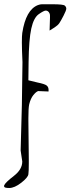

<svg xmlns="http://www.w3.org/2000/svg" viewBox="-53 -705 379 920"><path d="M186.5 -629.9Q186.5 -639.6 180.7 -647Q174.8 -654.3 166 -654.3Q157.2 -654.3 132.8 -637.2Q108.4 -620.1 96.9 -568.1Q85.4 -516.1 84 -407.2L83 -320.3L127 -309.6Q161.1 -302.7 170.4 -295.4Q179.7 -288.1 179.7 -274.4V-266.6L129.9 -268.6Q120.1 -265.6 106.9 -249.5Q93.8 -233.4 86.9 -205.1Q83 -187 83 -139.2Q83 -133.8 83 -127.9L85 59.1Q85 69.3 85 77.6Q85 116.2 83 129.9Q81.1 145.5 48.8 170.7Q16.6 195.8 -8.8 195.8Q-33.2 195.8 -33.2 188.5Q-33.2 188.5 -33.2 188V183.1Q-26.4 168.5 13.7 137.7Q53.7 106.9 53.7 68.8L45.9 16.1L51.8 -201.2L54.7 -407.2Q51.8 -468.8 51.8 -501.5Q51.8 -534.2 53.7 -546.9Q70.8 -658.2 128.9 -680.7Q139.6 -684.6 147.9 -684.6Q149.9 -684.6 151.4 -684.6H199.2Q250 -684.6 257.3 -678.2Q264.6 -671.9 264.6 -663.6Q264.6 -655.3 251.5 -629.9Q238.3 -604.5 231.4 -594.2Q224.6 -584 208 -573.2Q191.4 -562.5 184.6 -558.6L186.5 -620.1Z"/></svg>

Font: Drukaatie burti
Style: Thin
Weight: 100
Version: Version 0.14